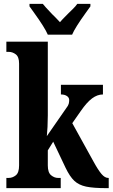

<svg xmlns="http://www.w3.org/2000/svg" viewBox="-20 -976 585 996"><path d="M13 -53H25Q45 -53 62 -66.5Q79 -80 79 -118V-646Q79 -681 62 -694Q45 -707 25 -707H13V-760H228V-378Q228 -348 226.5 -317.5Q225 -287 223 -270L323 -414Q334 -428 336.5 -437.5Q339 -447 339 -457Q339 -470 327 -478Q315 -486 296 -486V-536H514V-486Q485 -486 457.5 -465.5Q430 -445 399 -400L355 -337L465 -138Q489 -94 506.5 -73.5Q524 -53 541 -53H544V0H533Q464 0 426.5 -8Q389 -16 365.5 -38Q342 -60 320 -106L256 -241L228 -196V-118Q228 -81 245 -67Q262 -53 281 -53H295V0H13ZM156 -911 133 -943V-956H202Q210 -945 251 -902Q268 -886 291 -861Q298 -870 335 -907Q340 -912 356.5 -928Q373 -944 381 -956H449V-943L426 -911Q369 -832 354 -796H228Q213 -832 156 -911Z"/></svg>

Font: Noto Serif CondExtraBold
Style: Regular
Weight: 800
Width: 3
Designer: Monotype Design Team
Foundry: Monotype Imaging Inc.
Version: Version 1.001